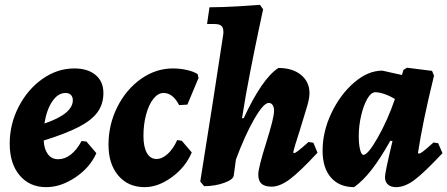

<svg xmlns="http://www.w3.org/2000/svg" viewBox="-20 -759 1843 791"><path d="M160 -180Q162 -144 177.5 -123.5Q193 -103 220 -103Q247 -103 271.5 -122Q296 -141 316 -178L336 -176L377 -128Q351 -69 291 -28.5Q231 12 170 12Q102 12 61 -36.5Q20 -85 20 -167Q20 -248 57 -319.5Q94 -391 155 -434Q216 -477 286 -477Q342 -477 374 -450Q406 -423 406 -376Q406 -330 381.5 -296.5Q357 -263 303.5 -235.5Q250 -208 160 -180ZM163 -250Q280 -290 280 -346Q280 -360 272 -368Q264 -376 250 -376Q219 -376 195.5 -341.5Q172 -307 163 -250Z M571 -199Q571 -154 585 -129Q599 -104 625 -104Q648 -104 671 -125Q694 -146 710 -182L729 -179L770 -131Q745 -71 688.5 -29.5Q632 12 576 12Q508 12 467.5 -35.5Q427 -83 427 -163Q427 -246 463.5 -318.5Q500 -391 561 -434Q622 -477 692 -477Q721 -477 748.5 -471Q776 -465 794 -454L798 -438L752 -328L718 -326Q692 -376 654 -376Q631 -376 612 -352Q593 -328 582 -287.5Q571 -247 571 -199Z M1251 -174 1271 -171 1288 -130Q1216 -52 1174.5 -21Q1133 10 1099 10Q1071 10 1057.5 -2Q1044 -14 1044 -40Q1044 -67 1077 -172Q1093 -223 1101 -255Q1109 -287 1109 -303Q1109 -318 1103 -326.5Q1097 -335 1087 -335Q1066 -335 1028 -269.5Q990 -204 952 -102L943 -36Q941 -19 903 -5.5Q865 8 821 8L805 -11Q819 -96 856.5 -336Q894 -576 900 -619Q902 -641 894 -650.5Q886 -660 865 -660H833L843 -729Q894 -729 962 -733Q1030 -737 1051 -739L1064 -721Q1060 -702 1045 -631.5Q1030 -561 1010.5 -461.5Q991 -362 977 -272H984Q1060 -436 1127 -479Q1185 -479 1220 -450.5Q1255 -422 1255 -375Q1255 -355 1246 -323.5Q1237 -292 1216 -225Q1191 -148 1188 -131L1191 -128Q1196 -128 1209.5 -138.5Q1223 -149 1251 -174Z M1766 -172 1785 -169 1803 -128Q1725 -45 1686 -16.5Q1647 12 1612 12Q1590 12 1578 1Q1566 -10 1566 -30Q1566 -48 1597 -178L1588 -179Q1545 -103 1510 -58.5Q1475 -14 1439 12Q1378 12 1343.5 -27.5Q1309 -67 1309 -138Q1309 -217 1345.5 -293.5Q1382 -370 1439 -419Q1496 -468 1555 -468L1636 -450L1642 -471L1657 -480L1760 -467L1768 -447Q1721 -256 1702 -129L1705 -126Q1711 -126 1723.5 -135.5Q1736 -145 1766 -172ZM1607 -351Q1586 -364 1564 -371.5Q1542 -379 1526 -379Q1509 -379 1493.5 -352.5Q1478 -326 1468 -283.5Q1458 -241 1458 -198Q1458 -164 1463.5 -142.5Q1469 -121 1477 -121Q1496 -121 1536.5 -192.5Q1577 -264 1607 -351Z"/></svg>

Font: Alegreya ExtraBold
Style: Italic
Weight: 800
Italic angle: -7°
Designer: Juan Pablo del Peral
Foundry: Huerta Tipografica
Version: Version 2.007; ttfautohint (v1.6)